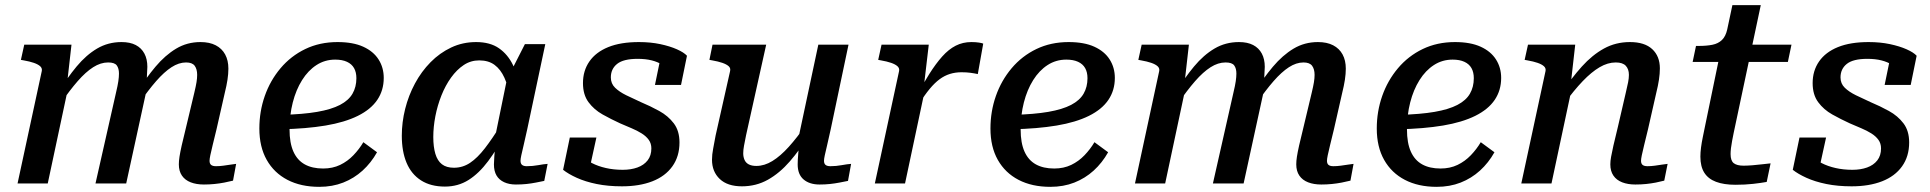

<svg xmlns="http://www.w3.org/2000/svg" viewBox="-20 -711 7477 744"><path d="M48 0H165L246 -380L240 -388L257 -538H74L61 -479L72 -477Q95 -473 111 -467.5Q127 -462 135.5 -454.5Q144 -447 142 -436ZM819 -210 851 -351Q858 -379 861.5 -402Q865 -425 865 -445Q865 -477 852.5 -500Q840 -523 816 -535.5Q792 -548 757 -548Q705 -548 662.5 -522.5Q620 -497 582.5 -452.5Q545 -408 508 -349L519 -310Q554 -361 585 -396.5Q616 -432 644.5 -450.5Q673 -469 701 -469Q725 -469 734.5 -456Q744 -443 744 -421Q744 -408 741.5 -392.5Q739 -377 733 -352L701 -218Q690 -174 684 -147Q678 -120 675.5 -103.5Q673 -87 673 -74Q673 -48 685 -30.5Q697 -13 719 -4.5Q741 4 770 4Q791 4 811 2Q831 0 849 -3.5Q867 -7 883 -11L895 -76Q886 -75 873 -73Q860 -71 845.5 -69Q831 -67 817 -67Q804 -67 798 -72Q792 -77 792 -88Q792 -95 795 -109.5Q798 -124 804 -148.5Q810 -173 819 -210ZM350 0H469L544 -344Q546 -351 547 -366.5Q548 -382 548.5 -399.5Q549 -417 550 -431.5Q551 -446 551 -452Q551 -482 539.5 -503.5Q528 -525 506 -536.5Q484 -548 451 -548Q399 -548 356.5 -523Q314 -498 277 -453.5Q240 -409 203 -349L215 -310Q250 -361 281 -396.5Q312 -432 341 -450.5Q370 -469 399 -469Q424 -469 432.5 -457.5Q441 -446 441 -426Q441 -413 438.5 -396Q436 -379 430 -354Z M1217 13Q1146 13 1094 -14Q1042 -41 1013.5 -91.5Q985 -142 985 -213Q985 -279 1006 -339Q1027 -399 1067 -446.5Q1107 -494 1163 -521Q1219 -548 1288 -548Q1348 -548 1387.5 -530Q1427 -512 1447 -480.5Q1467 -449 1467 -409Q1467 -361 1442 -324Q1417 -287 1366.5 -262Q1316 -237 1241.5 -224.5Q1167 -212 1068 -210L1074 -266Q1154 -268 1209 -277.5Q1264 -287 1297.5 -304.5Q1331 -322 1346 -348Q1361 -374 1361 -408Q1361 -431 1352 -447Q1343 -463 1324.5 -471.5Q1306 -480 1279 -480Q1239 -480 1206.5 -459Q1174 -438 1150.5 -400.5Q1127 -363 1114.5 -314Q1102 -265 1102 -209Q1102 -157 1117 -123.5Q1132 -90 1161 -74Q1190 -58 1232 -58Q1269 -58 1298 -72Q1327 -86 1349.5 -109.5Q1372 -133 1388 -160L1441 -121Q1418 -80 1385 -50Q1352 -20 1310 -3.5Q1268 13 1217 13Z M1996 -364 1957 -334Q1949 -378 1934.5 -410Q1920 -442 1896.5 -459.5Q1873 -477 1837 -477Q1804 -477 1777 -459Q1750 -441 1728 -410.5Q1706 -380 1690.5 -341Q1675 -302 1667 -260.5Q1659 -219 1659 -180Q1659 -142 1667 -115Q1675 -88 1692.5 -74.5Q1710 -61 1739 -61Q1773 -61 1801.5 -80Q1830 -99 1859 -136.5Q1888 -174 1922 -229L1941 -198Q1907 -134 1871.5 -86.5Q1836 -39 1795.5 -13.5Q1755 12 1704 12Q1649 12 1611.5 -12Q1574 -36 1555.5 -80Q1537 -124 1537 -185Q1537 -237 1550 -289Q1563 -341 1588 -387.5Q1613 -434 1648.5 -470Q1684 -506 1728.5 -527Q1773 -548 1825 -548Q1879 -548 1913.5 -524Q1948 -500 1968 -458.5Q1988 -417 1996 -364ZM2093 -540 2023 -210Q2015 -173 2009 -148Q2003 -123 2000 -109Q1997 -95 1997 -88Q1997 -77 2003 -72Q2009 -67 2021 -67Q2044 -67 2065.5 -71Q2087 -75 2102 -76L2089 -10Q2074 -7 2056.5 -3.5Q2039 0 2020 2Q2001 4 1979 4Q1953 4 1933.5 -5Q1914 -14 1904 -31Q1894 -48 1894 -74Q1894 -84 1895.5 -105.5Q1897 -127 1900 -157L1892 -148L1946 -412L1953 -420L2014 -540Z M2390 11Q2336 11 2292 2Q2248 -7 2215 -22Q2182 -37 2162 -53L2188 -178H2291L2261 -41Q2243 -49 2236 -59Q2229 -69 2230.5 -81.5Q2232 -94 2239 -106Q2251 -91 2274 -79Q2297 -67 2327.5 -60Q2358 -53 2393 -53Q2425 -53 2450 -62Q2475 -71 2489.5 -89.5Q2504 -108 2504 -136Q2504 -155 2494 -169Q2484 -183 2466.5 -194Q2449 -205 2427.5 -214Q2406 -223 2383 -233Q2348 -249 2315 -267.5Q2282 -286 2260.5 -315Q2239 -344 2239 -389Q2239 -437 2264 -473Q2289 -509 2337 -528.5Q2385 -548 2456 -548Q2501 -548 2538.5 -540Q2576 -532 2603 -520Q2630 -508 2642 -495L2619 -382H2518L2540 -489Q2551 -489 2560.5 -481Q2570 -473 2574.5 -460.5Q2579 -448 2575 -434Q2564 -449 2546.5 -460Q2529 -471 2505.5 -477Q2482 -483 2451 -483Q2396 -483 2371.5 -463.5Q2347 -444 2347 -411Q2347 -387 2363.5 -371Q2380 -355 2406.5 -342Q2433 -329 2464 -315Q2500 -300 2534.5 -281Q2569 -262 2591 -233Q2613 -204 2613 -159Q2613 -105 2585.5 -66.5Q2558 -28 2508 -8.5Q2458 11 2390 11Z M2871 -187Q2866 -162 2863 -146Q2860 -130 2860 -117Q2860 -103 2865 -91.5Q2870 -80 2881.5 -74Q2893 -68 2911 -68Q2942 -68 2973 -87Q3004 -106 3036.5 -142Q3069 -178 3105 -230L3117 -191Q3080 -131 3040.5 -85.5Q3001 -40 2955.5 -14.5Q2910 11 2855 11Q2799 11 2769 -17.5Q2739 -46 2739 -92Q2739 -112 2743.5 -135Q2748 -158 2753 -186L2809 -435Q2812 -447 2803.5 -454.5Q2795 -462 2779 -467.5Q2763 -473 2740 -477L2729 -479L2741 -538H2949ZM3199 -210Q3191 -173 3185 -148Q3179 -123 3176 -109Q3173 -95 3173 -88Q3173 -77 3179 -72Q3185 -67 3198 -67Q3220 -67 3241.5 -71Q3263 -75 3278 -76L3266 -10Q3251 -7 3233 -3.5Q3215 0 3196 2Q3177 4 3156 4Q3117 4 3094 -15.5Q3071 -35 3071 -74Q3071 -80 3071.5 -92Q3072 -104 3073.5 -120Q3075 -136 3077 -154L3068 -148L3151 -538H3268Z M3370 0H3487L3566 -372L3560 -376L3579 -538H3396L3383 -479L3394 -477Q3417 -473 3433 -467.5Q3449 -462 3457.5 -454.5Q3466 -447 3464 -436ZM3790 -542Q3786 -544 3773.5 -546Q3761 -548 3744 -548Q3711 -548 3683.5 -534Q3656 -520 3631 -492Q3606 -464 3580.5 -423.5Q3555 -383 3526 -329L3541 -308Q3563 -343 3582.5 -366.5Q3602 -390 3621 -404Q3640 -418 3661 -424.5Q3682 -431 3706 -431Q3725 -431 3740 -429Q3755 -427 3769 -424Z M4050 13Q3979 13 3927 -14Q3875 -41 3846.5 -91.5Q3818 -142 3818 -213Q3818 -279 3839 -339Q3860 -399 3900 -446.5Q3940 -494 3996 -521Q4052 -548 4121 -548Q4181 -548 4220.5 -530Q4260 -512 4280 -480.5Q4300 -449 4300 -409Q4300 -361 4275 -324Q4250 -287 4199.5 -262Q4149 -237 4074.5 -224.5Q4000 -212 3901 -210L3907 -266Q3987 -268 4042 -277.5Q4097 -287 4130.5 -304.5Q4164 -322 4179 -348Q4194 -374 4194 -408Q4194 -431 4185 -447Q4176 -463 4157.5 -471.5Q4139 -480 4112 -480Q4072 -480 4039.5 -459Q4007 -438 3983.5 -400.5Q3960 -363 3947.5 -314Q3935 -265 3935 -209Q3935 -157 3950 -123.5Q3965 -90 3994 -74Q4023 -58 4065 -58Q4102 -58 4131 -72Q4160 -86 4182.5 -109.5Q4205 -133 4221 -160L4274 -121Q4251 -80 4218 -50Q4185 -20 4143 -3.5Q4101 13 4050 13Z M4378 0H4495L4576 -380L4570 -388L4587 -538H4404L4391 -479L4402 -477Q4425 -473 4441 -467.5Q4457 -462 4465.5 -454.5Q4474 -447 4472 -436ZM5149 -210 5181 -351Q5188 -379 5191.5 -402Q5195 -425 5195 -445Q5195 -477 5182.5 -500Q5170 -523 5146 -535.5Q5122 -548 5087 -548Q5035 -548 4992.5 -522.5Q4950 -497 4912.5 -452.5Q4875 -408 4838 -349L4849 -310Q4884 -361 4915 -396.5Q4946 -432 4974.5 -450.5Q5003 -469 5031 -469Q5055 -469 5064.5 -456Q5074 -443 5074 -421Q5074 -408 5071.5 -392.5Q5069 -377 5063 -352L5031 -218Q5020 -174 5014 -147Q5008 -120 5005.5 -103.5Q5003 -87 5003 -74Q5003 -48 5015 -30.5Q5027 -13 5049 -4.5Q5071 4 5100 4Q5121 4 5141 2Q5161 0 5179 -3.5Q5197 -7 5213 -11L5225 -76Q5216 -75 5203 -73Q5190 -71 5175.5 -69Q5161 -67 5147 -67Q5134 -67 5128 -72Q5122 -77 5122 -88Q5122 -95 5125 -109.5Q5128 -124 5134 -148.5Q5140 -173 5149 -210ZM4680 0H4799L4874 -344Q4876 -351 4877 -366.5Q4878 -382 4878.5 -399.5Q4879 -417 4880 -431.5Q4881 -446 4881 -452Q4881 -482 4869.5 -503.5Q4858 -525 4836 -536.5Q4814 -548 4781 -548Q4729 -548 4686.5 -523Q4644 -498 4607 -453.5Q4570 -409 4533 -349L4545 -310Q4580 -361 4611 -396.5Q4642 -432 4671 -450.5Q4700 -469 4729 -469Q4754 -469 4762.5 -457.5Q4771 -446 4771 -426Q4771 -413 4768.5 -396Q4766 -379 4760 -354Z M5547 13Q5476 13 5424 -14Q5372 -41 5343.5 -91.5Q5315 -142 5315 -213Q5315 -279 5336 -339Q5357 -399 5397 -446.5Q5437 -494 5493 -521Q5549 -548 5618 -548Q5678 -548 5717.5 -530Q5757 -512 5777 -480.5Q5797 -449 5797 -409Q5797 -361 5772 -324Q5747 -287 5696.5 -262Q5646 -237 5571.5 -224.5Q5497 -212 5398 -210L5404 -266Q5484 -268 5539 -277.5Q5594 -287 5627.5 -304.5Q5661 -322 5676 -348Q5691 -374 5691 -408Q5691 -431 5682 -447Q5673 -463 5654.5 -471.5Q5636 -480 5609 -480Q5569 -480 5536.5 -459Q5504 -438 5480.5 -400.5Q5457 -363 5444.5 -314Q5432 -265 5432 -209Q5432 -157 5447 -123.5Q5462 -90 5491 -74Q5520 -58 5562 -58Q5599 -58 5628 -72Q5657 -86 5679.5 -109.5Q5702 -133 5718 -160L5771 -121Q5748 -80 5715 -50Q5682 -20 5640 -3.5Q5598 13 5547 13Z M5875 0H5992L6073 -380L6067 -388L6084 -538H5901L5888 -479L5899 -477Q5922 -473 5938 -467.5Q5954 -462 5962.5 -454.5Q5971 -447 5969 -436ZM6366 -210 6398 -351Q6405 -379 6408.5 -402.5Q6412 -426 6412 -446Q6412 -493 6382.5 -520.5Q6353 -548 6296 -548Q6241 -548 6195.5 -523Q6150 -498 6109.5 -453Q6069 -408 6030 -349L6042 -310Q6079 -361 6113 -396.5Q6147 -432 6178.5 -450.5Q6210 -469 6241 -469Q6268 -469 6280 -456Q6292 -443 6292 -421Q6292 -408 6289 -392.5Q6286 -377 6280 -352L6249 -218Q6238 -174 6232 -147Q6226 -120 6223 -103.5Q6220 -87 6220 -74Q6220 -48 6232 -30.5Q6244 -13 6266 -4.5Q6288 4 6317 4Q6339 4 6358.5 2Q6378 0 6396 -3.5Q6414 -7 6429 -11L6442 -76Q6432 -75 6419.5 -73Q6407 -71 6392.5 -69Q6378 -67 6364 -67Q6351 -67 6345 -72Q6339 -77 6339 -88Q6339 -95 6342 -109.5Q6345 -124 6351 -148.5Q6357 -173 6366 -210Z M6705 5Q6660 5 6629.5 -6.5Q6599 -18 6584 -42Q6569 -66 6569 -104Q6569 -120 6571.5 -139.5Q6574 -159 6578.5 -180.5Q6583 -202 6587 -222L6649 -522L6707 -538H6922L6908 -471H6539L6552 -533H6562Q6593 -533 6615.5 -537.5Q6638 -542 6652.5 -556Q6667 -570 6673 -597L6693 -691H6803L6698 -196Q6695 -181 6692 -165.5Q6689 -150 6687.5 -137Q6686 -124 6686 -114Q6686 -88 6698.5 -78.5Q6711 -69 6736 -69Q6750 -69 6770 -70.5Q6790 -72 6809.5 -74.5Q6829 -77 6841 -78L6826 -6Q6804 -2 6773 1.5Q6742 5 6705 5Z M7155 11Q7101 11 7057 2Q7013 -7 6980 -22Q6947 -37 6927 -53L6953 -178H7056L7026 -41Q7008 -49 7001 -59Q6994 -69 6995.5 -81.5Q6997 -94 7004 -106Q7016 -91 7039 -79Q7062 -67 7092.5 -60Q7123 -53 7158 -53Q7190 -53 7215 -62Q7240 -71 7254.5 -89.5Q7269 -108 7269 -136Q7269 -155 7259 -169Q7249 -183 7231.5 -194Q7214 -205 7192.5 -214Q7171 -223 7148 -233Q7113 -249 7080 -267.5Q7047 -286 7025.5 -315Q7004 -344 7004 -389Q7004 -437 7029 -473Q7054 -509 7102 -528.5Q7150 -548 7221 -548Q7266 -548 7303.5 -540Q7341 -532 7368 -520Q7395 -508 7407 -495L7384 -382H7283L7305 -489Q7316 -489 7325.5 -481Q7335 -473 7339.5 -460.5Q7344 -448 7340 -434Q7329 -449 7311.5 -460Q7294 -471 7270.5 -477Q7247 -483 7216 -483Q7161 -483 7136.5 -463.5Q7112 -444 7112 -411Q7112 -387 7128.5 -371Q7145 -355 7171.5 -342Q7198 -329 7229 -315Q7265 -300 7299.5 -281Q7334 -262 7356 -233Q7378 -204 7378 -159Q7378 -105 7350.5 -66.5Q7323 -28 7273 -8.5Q7223 11 7155 11Z"/></svg>

Font: Roboto Serif 20pt Medium
Style: Italic
Weight: 500
Italic angle: -10°
Version: Version 1.008